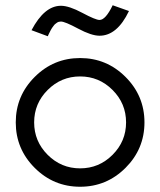

<svg xmlns="http://www.w3.org/2000/svg" viewBox="-20 -701 610 731"><path d="M359 -565Q328 -565 277.5 -592Q227 -619 212 -619Q208 -619 204 -618Q200 -617 196 -614Q192 -611 189.5 -609Q187 -607 183.5 -602Q180 -597 178 -594.5Q176 -592 173 -586Q170 -580 169 -578Q168 -576 165 -570Q162 -564 162 -563L100 -586Q149 -679 212 -679Q243 -679 293.5 -652Q344 -625 359 -625Q382 -625 409 -681L471 -659Q426 -565 359 -565ZM408.5 -358.5Q357 -410 285 -410Q213 -410 161.5 -358.5Q110 -307 110 -235Q110 -163 161.5 -111.5Q213 -60 285 -60Q357 -60 408.5 -111.5Q460 -163 460 -235Q460 -307 408.5 -358.5ZM458 -62Q386 10 285 10Q184 10 112 -62Q40 -134 40 -235Q40 -336 112 -408Q184 -480 285 -480Q386 -480 458 -408Q530 -336 530 -235Q530 -134 458 -62Z"/></svg>

Font: HansKendrickRegular
Style: Regular
Weight: 400
Designer: Alfredo Marco Pradil
Foundry: Hanken Studio
Version: Version 1.000;PS 001.001;hotconv 1.0.56